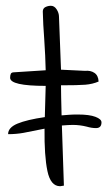

<svg xmlns="http://www.w3.org/2000/svg" viewBox="-20 -642 376 664"><path d="M249 -246Q289 -246 310 -238Q331 -230 331 -219Q331 -199 312 -199Q297 -199 280 -204Q256 -210 232 -210Q218 -210 194 -208L201 0Q191 2 188 2Q155 2 144 -50.5Q133 -103 134 -197Q86 -187 61 -182.5Q36 -178 8 -178Q8 -201 40.5 -214.5Q73 -228 135 -237L138 -345Q15 -345 15 -373Q15 -382 17.5 -387Q20 -392 29 -392L138 -399Q137 -448 133 -506Q129 -558 128 -602Q128 -613 137 -617.5Q146 -622 156 -622Q168 -622 176 -609.5Q184 -597 184 -584L191 -401L274 -397Q293 -399 306.5 -390Q320 -381 321 -360Q300 -351 275 -349Q250 -347 191 -347Q191 -319 193 -243L218 -245Q229 -246 249 -246Z"/></svg>

Font: Indie Flower
Style: Regular
Weight: 400
Designer: Kimberly Geswein
Foundry: Kimberly Geswein
Version: Version 2.000